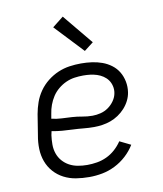

<svg xmlns="http://www.w3.org/2000/svg" viewBox="-85 -830 771 908"><g transform="rotate(-10 300.0 -376.5)"><path d="M271 8Q238 8 207 3Q176 -2 149 -16Q122 -30 102 -52.5Q82 -75 71.5 -103.5Q61 -132 60 -164Q59 -196 65 -228L81 -328Q86 -356 95.5 -383Q105 -410 122 -434.5Q139 -459 163 -478Q187 -497 214 -508.5Q241 -520 269 -524Q297 -528 324 -528Q351 -528 376.5 -524.5Q402 -521 425.5 -512.5Q449 -504 469 -489Q489 -474 501.5 -453Q514 -432 519 -406.5Q524 -381 520 -355Q517 -335 507.5 -316Q498 -297 483.5 -281Q469 -265 451 -253Q433 -241 413.5 -234Q394 -227 373.5 -224Q353 -221 334 -221Q308 -221 283 -223.5Q258 -226 232.5 -227Q207 -228 181.5 -230Q156 -232 132 -237L128 -218Q125 -196 125 -173.5Q125 -151 132 -130.5Q139 -110 153 -94Q167 -78 185.5 -68Q204 -58 226 -54Q248 -50 271 -50Q294 -50 318 -54Q342 -58 364.5 -68.5Q387 -79 406 -96Q425 -113 439 -134L492 -108Q475 -80 450 -57Q425 -34 395 -19Q365 -4 333.5 2Q302 8 271 8ZM336 -275Q355 -275 375 -280Q395 -285 412 -297Q429 -309 441 -326.5Q453 -344 456 -363Q459 -380 455 -396.5Q451 -413 442 -425.5Q433 -438 419.5 -447Q406 -456 390.5 -461Q375 -466 358.5 -468Q342 -470 325 -470Q304 -470 283 -467Q262 -464 242 -455Q222 -446 204.5 -431.5Q187 -417 175 -398.5Q163 -380 155.5 -359.5Q148 -339 145 -318L141 -295Q165 -289 189.5 -288Q214 -287 238.5 -285.5Q263 -284 287 -279.5Q311 -275 336 -275ZM353 -583 225 -719 278 -761 397 -617Z"/></g></svg>

Font: Iosevka SS04 Light Extended
Style: Italic
Weight: 300
Width: 7
Italic angle: -9°
Monospace: yes
Designer: Belleve Invis
Foundry: Belleve Invis
Version: Version 19.0.0; ttfautohint (v1.8.4)